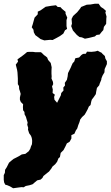

<svg xmlns="http://www.w3.org/2000/svg" viewBox="-51 -780 589 1022"><path d="M19 222 2 212 -12 206 -23 203 -29 191 -31 177V152L-25 140L-24 124L-15 110L-3 86L11 74L21 66L37 58L52 50L65 42L84 39L102 25L110 12L114 -1L119 -12L120 -24V-34L118 -46L114 -57L104 -71L98 -90L99 -100L94 -116L96 -128L91 -144L87 -158L80 -171L79 -184L72 -193L71 -210L72 -225L60 -237L55 -249V-261L59 -280L55 -295L51 -306L50 -322L44 -332V-348V-362L43 -379L42 -395L40 -408L33 -436L45 -452L42 -464L53 -472L67 -482L80 -492L93 -503L103 -504H112H124L138 -502H167L172 -498L184 -486L189 -483L200 -474L205 -461L219 -445L222 -431L224 -422L223 -404V-388L224 -373L223 -362L231 -344L232 -332L226 -320L230 -304L229 -285L241 -276L237 -264L239 -249L253 -233L264 -255L273 -273L275 -285L287 -298L286 -314L295 -325L294 -339L305 -355L309 -373L311 -391L325 -419L330 -431L336 -444L344 -452L350 -470L370 -474L382 -487L391 -493L406 -494L412 -505L435 -504L455 -506L470 -510L474 -507L490 -499L494 -494L507 -482L510 -468L518 -454V-439L506 -412L505 -395L495 -378L489 -363L488 -355L480 -336L477 -326L465 -312L461 -292L459 -279L448 -263L438 -250L435 -241L431 -221L422 -213L416 -199L408 -184L400 -170L386 -157L376 -144L372 -130L366 -115L360 -96L353 -86L345 -68L329 -61V-43L320 -26L305 -17L297 0L287 19L272 34L268 56L260 63L253 81L243 94L228 107L223 116L210 133L201 140L180 157L175 167L165 176L147 180L135 190L122 201L106 206L86 210L75 217L64 216L48 218ZM401 -574 385 -581 372 -583 358 -594 337 -618 328 -641 332 -654 330 -679 338 -695 360 -715 376 -735 381 -743 411 -755 430 -756 453 -760H474L486 -743L500 -734L513 -722L510 -713L516 -692L515 -682L514 -653L502 -637L499 -620L490 -610L479 -596L463 -594L454 -586L422 -578ZM185 -565 165 -572 152 -582 137 -593 129 -608 127 -622 118 -635 123 -650 133 -686 150 -704V-718L165 -725L192 -744L221 -749L247 -752L256 -743L271 -742L279 -733L298 -717V-707L307 -686L303 -673V-641L306 -626L295 -619L286 -601L268 -588L250 -578L229 -567L216 -568Z"/></svg>

Font: Winky Rough ExtraBold
Style: Italic
Weight: 800
Italic angle: -8.97852°
Designer: Simon Atzbach
Foundry: typofactur
Version: Version 1.206; ttfautohint (v1.8.4.7-5d5b)